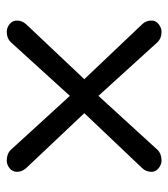

<svg xmlns="http://www.w3.org/2000/svg" viewBox="16 -518 512 585"><g transform="rotate(-90 272.5 -225.0)"><path d="M502.9 -19.5C502.9 -31.2 499 -41 491.2 -48.8L324.2 -224.6L491.2 -401.4C499 -409.8 502.9 -419.3 502.9 -429.7C502.9 -438.8 499.3 -446.3 492.2 -452.1C485 -458 477.2 -460.9 468.8 -460.9C455.7 -460.9 445.3 -457 437.5 -449.2L273.4 -268.6L108.4 -449.2C100.6 -457 89.8 -460.9 76.2 -460.9C67.7 -460.9 59.9 -458 52.7 -452.1C45.6 -446.3 42 -438.8 42 -429.7C42 -419.3 45.9 -409.8 53.7 -401.4L220.7 -224.6L53.7 -48.8C45.9 -41 42 -31.2 42 -19.5C42 -11.1 45.7 -3.9 53.2 2C60.7 7.8 68.4 10.7 76.2 10.7C89.8 10.7 100.6 6.8 108.4 -1L273.4 -181.6L437.5 -1C445.3 6.8 455.7 10.7 468.8 10.7C476.6 10.7 484.2 7.8 491.7 2C499.2 -3.9 502.9 -11.1 502.9 -19.5Z"/></g></svg>

Font: Jura
Style: DemiBold
Weight: 600
Version: Version 2.5.1